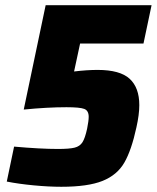

<svg xmlns="http://www.w3.org/2000/svg" viewBox="-20 -708 601 736"><path d="M6 -12 34 -146Q135 -137 202 -137Q246 -137 266 -142Q286 -147 296 -162.5Q306 -178 314 -215Q320 -245 320 -260Q320 -284 303 -290.5Q286 -297 235 -297Q161 -297 71 -288L155 -688H561L530 -541H287L264 -434Q314 -440 354 -440Q440 -440 477 -406Q514 -372 514 -305Q514 -269 503 -220Q484 -132 456.5 -84.5Q429 -37 373 -14.5Q317 8 215 8Q167 8 109 2.5Q51 -3 6 -12Z"/></svg>

Font: Saira Semi Condensed ExtraBold
Style: Italic
Weight: 800
Width: 4
Italic angle: -12°
Designer: Hector Gatti with collaboration of the Omnibus-Type team
Foundry: Omnibus-Type
Version: Version 1.001; ttfautohint (v1.8)